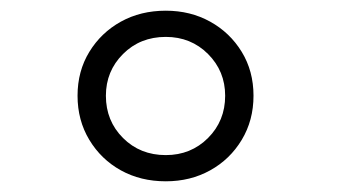

<svg xmlns="http://www.w3.org/2000/svg" viewBox="-20 -823 640 359"><path d="M290 -484Q243 -484 206 -504.5Q169 -525 147 -561.5Q125 -598 125 -644Q125 -690 147 -726Q169 -762 206 -782.5Q243 -803 290 -803Q336 -803 373 -782.5Q410 -762 432 -726Q454 -690 454 -644Q454 -598 432 -561.5Q410 -525 373 -504.5Q336 -484 290 -484ZM290 -533Q337 -533 369 -565Q401 -597 401 -644Q401 -690 369 -722Q337 -754 290 -754Q242 -754 210 -722Q178 -690 178 -644Q178 -597 210 -565Q242 -533 290 -533Z"/></svg>

Font: Panamera
Style: Regular
Weight: 400
Designer: Bastien Sozeau
Foundry: NBR — Bastien Sozeau
Version: Version 3.002; ttfautohint (v1.8.4.7-5d5b);gftools[0.9.33]